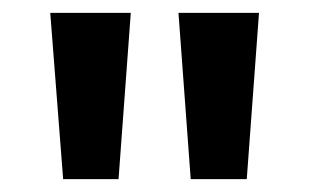

<svg xmlns="http://www.w3.org/2000/svg" viewBox="-20 -734 480 298"><path d="M183 -714 164 -456H78L58 -714ZM382 -714 363 -456H276L257 -714Z"/></svg>

Font: Noto Sans Lao SemiCondensed SemiBold
Style: Regular
Weight: 600
Width: 4
Designer: Monotype Design Team
Foundry: Monotype Imaging Inc.
Version: Version 2.003; ttfautohint (v1.8.4.7-5d5b)